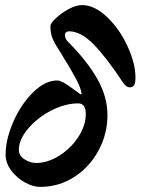

<svg xmlns="http://www.w3.org/2000/svg" viewBox="-20 -720 552 754"><path d="M2 -113Q2 -172 32 -241Q62 -310 109.5 -357Q157 -404 205 -404Q221 -404 254 -380Q287 -356 293 -352Q298 -349 299.5 -349Q301 -349 300 -354Q297 -374 283.5 -400.5Q270 -427 244 -471Q235 -484 226 -500L212 -523Q194 -550 186 -570Q178 -590 178 -618Q178 -628 199.5 -648.5Q221 -669 250 -684.5Q279 -700 302 -700Q351 -700 400 -653.5Q449 -607 480.5 -539Q512 -471 512 -415Q512 -395 507 -386Q502 -377 489 -377Q476 -377 463 -396Q396 -497 346.5 -547Q297 -597 251 -597Q244 -597 239.5 -593Q235 -589 235 -583Q235 -568 246 -557Q322 -481 362 -410.5Q402 -340 402 -268Q402 -194 367 -129Q332 -64 271.5 -25Q211 14 137 14Q110 14 78 -3.5Q46 -21 24 -50.5Q2 -80 2 -113ZM317 -273Q317 -291 310 -302.5Q303 -314 287 -314Q236 -314 181.5 -286Q127 -258 90.5 -215Q54 -172 54 -131Q54 -109 76 -94.5Q98 -80 122 -80Q167 -80 212.5 -108.5Q258 -137 287.5 -182Q317 -227 317 -273Z"/></svg>

Font: EB Garamond ExtraBold
Style: Italic
Weight: 800
Italic angle: -17.2°
Designer: Georg Duffner and Octavio Pardo
Foundry: Georg Duffner
Version: Version 1.000